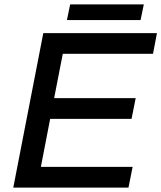

<svg xmlns="http://www.w3.org/2000/svg" viewBox="-20 -850 731 870"><path d="M40.2 0 176.2 -700H691.2L673.3 -606.2H264.5L225.3 -405.2H594.8L576.1 -311.5H207.3L165.2 -93.8H580.9L562.2 0ZM283.2 -759.1 298 -830.1H631.7L616.9 -759.1Z"/></svg>

Font: REM Medium
Style: Italic
Weight: 500
Italic angle: -11°
Designer: Octavio Pardo
Foundry: Ashler Design
Version: Version 1.005;gftools[0.9.28]